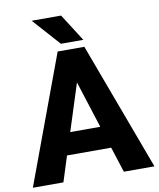

<svg xmlns="http://www.w3.org/2000/svg" viewBox="-96 -976 869 1051"><g transform="rotate(-10 338.0 -450.5)"><path d="M506.3 0 460.9 -141.6H215.3L170.4 0H0.5L263.7 -710.9H412.1L676.3 0ZM254.9 -264.6H421.9L338.4 -525.9ZM316.4 -901.4 413.1 -749.5H288.6L152.8 -901.4Z"/></g></svg>

Font: Vazirmatn FD ExtraBold
Style: Regular
Weight: 800
Designer: Saber Rastikerdar
Foundry: Saber Rastikerdar
Version: Version 33.003